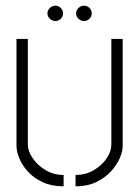

<svg xmlns="http://www.w3.org/2000/svg" viewBox="-20 -651 490 676"><path d="M276 -577Q265 -577 256.5 -585Q248 -593 248 -604Q248 -615 256.5 -623Q265 -631 276 -631Q287 -631 295 -623Q303 -615 303 -604Q303 -593 295 -585Q287 -577 276 -577ZM175 -577Q164 -577 155.5 -585Q147 -593 147 -604Q147 -615 155.5 -623Q164 -631 175 -631Q186 -631 194 -623Q202 -615 202 -604Q202 -593 194 -585Q186 -577 175 -577ZM246 5V-35Q282 -35 310.5 -52Q339 -69 355.5 -93.5Q372 -118 372 -142V-514H412V-137Q412 -119 402 -95Q392 -71 371 -48Q350 -25 319 -10Q288 5 246 5ZM204 5Q162 5 130.5 -9.5Q99 -24 78.5 -46.5Q58 -69 48 -93.5Q38 -118 38 -137V-514H78V-142Q78 -119 95 -94Q112 -69 140.5 -52Q169 -35 204 -35Z"/></svg>

Font: Stick No Bills ExtraLight ExtraLight
Style: Regular
Weight: 250
Version: Version 2.000